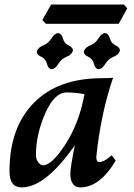

<svg xmlns="http://www.w3.org/2000/svg" viewBox="-20 -818 594 848"><path d="M169.9 -87.9Q209 -87.9 269.5 -181.6Q330.1 -275.4 353 -401.9Q314.9 -409.7 275.4 -409.7Q219.7 -409.7 179.2 -316.2Q138.7 -222.7 138.7 -133.3Q138.7 -114.3 148.9 -101.1Q159.2 -87.9 169.9 -87.9ZM334 9.8Q313.5 9.8 302 -6.1Q290.5 -22 290.5 -49.8Q290.5 -77.1 310.5 -176.3Q180.2 9.8 75.7 9.8Q22 9.8 22 -61.5Q22 -254.4 129.2 -363.5Q236.3 -472.7 431.2 -472.7Q463.9 -472.7 479.5 -474.6Q424.8 -315.4 405.3 -124.5Q405.3 -102.5 418.5 -102.5Q440.9 -102.5 473.1 -132.3L491.2 -108.9Q420.4 9.8 334 9.8ZM208.5 -512.2Q192.9 -513.7 187.5 -535.9Q182.1 -558.1 162.4 -567.1Q142.6 -576.2 142.6 -589.8Q147 -607.9 170.7 -617.4Q194.3 -627 207.5 -648.7Q220.7 -670.4 236.3 -671.9Q252 -670.4 257.6 -648.7Q263.2 -627 282.7 -617.7Q302.2 -608.4 302.2 -595.2Q297.9 -576.7 274.4 -567.4Q251 -558.1 237.5 -535.9Q224.1 -513.7 208.5 -512.2ZM416 -512.2Q400.4 -513.7 395 -535.9Q389.6 -558.1 369.9 -567.1Q350.1 -576.2 350.1 -589.8Q354.5 -607.9 378.2 -617.4Q401.9 -627 415 -648.7Q428.2 -670.4 443.8 -671.9Q459.5 -670.4 465.1 -648.7Q470.7 -627 490.2 -617.7Q509.8 -608.4 509.8 -595.2Q505.4 -576.7 481.9 -567.4Q458.5 -558.1 445.1 -535.9Q431.6 -513.7 416 -512.2ZM504.4 -712.9H182.6L167 -729.5L205.6 -797.9H527.3L542 -781.2Z"/></svg>

Font: Kelvinch
Style: Bold Italic
Weight: 700
Italic angle: -10°
Designer: Paul James Miller
Foundry: High-Logic / Made with FontCreator
Version: Version 3.30 September 23, 2016